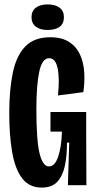

<svg xmlns="http://www.w3.org/2000/svg" viewBox="-20 -840 434 871"><path d="M169 11Q113 11 81 -30.5Q49 -72 35.5 -148Q22 -224 22 -327Q22 -432 38 -509.5Q54 -587 94.5 -629Q135 -671 208 -671Q260 -671 293 -650Q326 -629 342.5 -593.5Q359 -558 362 -513.5Q365 -469 358 -422L243 -407Q251 -484 241.5 -530Q232 -576 203 -576Q171 -576 158 -514.5Q145 -453 145 -346Q145 -203 159.5 -144Q174 -85 202 -85Q229 -85 244 -129.5Q259 -174 261 -243H209V-332H371V-232L372 0H288L294 -193H284Q284 -135 274.5 -89Q265 -43 240.5 -16Q216 11 169 11ZM196 -704Q162 -704 142.5 -719Q123 -734 123 -762Q123 -790 142.5 -805Q162 -820 196 -820Q231 -820 250.5 -805Q270 -790 270 -762Q270 -733 250.5 -718.5Q231 -704 196 -704Z"/></svg>

Font: Bricolage Grotesque 96pt Condensed SemiBold
Style: Regular
Weight: 600
Width: 3
Designer: Mathieu Triay
Foundry: Atelier Triay
Version: Version 1.001; ttfautohint (v1.8.4.7-5d5b);gftools[0.9.33.de